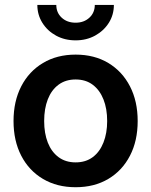

<svg xmlns="http://www.w3.org/2000/svg" viewBox="-20 -765 627 796"><path d="M293.5 11.2Q216.3 11.2 158.2 -23.2Q100.1 -57.6 68.1 -119.4Q36.1 -181.2 36.1 -263.2Q36.1 -345.2 68.1 -407.2Q100.1 -469.2 158.2 -503.9Q216.3 -538.6 293.5 -538.6Q371.1 -538.6 429 -503.9Q486.8 -469.2 518.8 -407.2Q550.8 -345.2 550.8 -263.2Q550.8 -181.2 518.8 -119.4Q486.8 -57.6 429 -23.2Q371.1 11.2 293.5 11.2ZM293.5 -91.8Q335.4 -91.8 364.5 -113.5Q393.6 -135.3 408.9 -174.1Q424.3 -212.9 424.3 -263.2Q424.3 -314.5 408.9 -353Q393.6 -391.6 364.5 -413.6Q335.4 -435.5 293.5 -435.5Q252 -435.5 222.7 -413.8Q193.4 -392.1 178.2 -353.3Q163.1 -314.5 163.1 -263.2Q163.1 -212.4 178.2 -173.8Q193.4 -135.3 222.7 -113.5Q252 -91.8 293.5 -91.8ZM293.5 -597.7Q248.5 -597.7 212.6 -617.2Q176.8 -636.7 155.8 -670.2Q134.8 -703.6 134.8 -744.6H213.4Q213.4 -712.4 235.8 -691.7Q258.3 -670.9 293.5 -670.9Q328.1 -670.9 350.6 -691.7Q373 -712.4 373 -744.6H452.1Q452.1 -703.6 431.2 -670.4Q410.2 -637.2 374.3 -617.4Q338.4 -597.7 293.5 -597.7Z"/></svg>

Font: Inter 24pt SemiBold
Style: Regular
Weight: 600
Designer: Rasmus Andersson
Foundry: rsms
Version: Version 4.001;git-66647c0bb